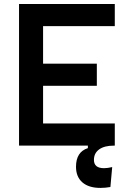

<svg xmlns="http://www.w3.org/2000/svg" viewBox="-20 -713 626 940"><path d="M471.7 207Q414.6 207 383.3 179.9Q352.1 152.8 352.1 103.5Q352.1 30.8 410.2 12.2V0H73.2V-693.4H542V-585H190.9V-401.4H454.1V-293H190.9V-108.4H542V0H537.1Q491.2 0 465.6 18.3Q439.9 36.6 439.9 69.8Q439.9 110.4 489.3 110.4Q506.3 110.4 529.3 105L520.5 202.6Q495.6 207 471.7 207Z"/></svg>

Font: CaskaydiaCove NF SemiBold
Style: Regular
Weight: 600
Designer: Aaron Bell
Foundry: Saja Typeworks
Version: Version 2111.001; VTT 6.35;Nerd Fonts 3.2.1